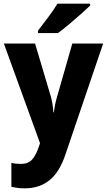

<svg xmlns="http://www.w3.org/2000/svg" viewBox="-20 -786 583 1046"><path d="M1 -549H171L257 -260Q268 -220 271 -174H274Q278 -216 291 -259L374 -549H542L337 54Q305 151 250 195.5Q195 240 115 240Q92 240 74 237.5Q56 235 42 232V101Q52 104 65.5 105.5Q79 107 94 107Q134 107 155.5 82.5Q177 58 192 12L198 -6ZM471 -756Q453 -738 421.5 -710Q390 -682 356 -653.5Q322 -625 296 -606H187V-619Q212 -652 242.5 -692Q273 -732 293 -766H471Z"/></svg>

Font: Noto Sans Gujarati SemiCondensed ExtraBold
Style: Regular
Weight: 800
Width: 4
Designer: Jelle Bosma - Monotype Design Team, Universal Thirst
Foundry: Monotype Imaging Inc.
Version: Version 2.106; ttfautohint (v1.8.4.7-5d5b)